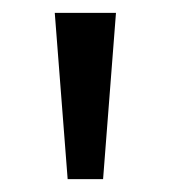

<svg xmlns="http://www.w3.org/2000/svg" viewBox="-20 -734 265 298"><path d="M160 -714 140 -456H85L65 -714Z"/></svg>

Font: Noto Sans Sundanese
Style: Regular
Weight: 400
Designer: Monotype Design Team (Regular), Sérgio L. Martins (other weights)
Foundry: Monotype Imaging Inc.
Version: Version 2.003